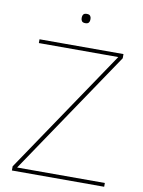

<svg xmlns="http://www.w3.org/2000/svg" viewBox="-95 -936 744 1000"><g transform="rotate(10 277.5 -435.5)"><path d="M527 -20V0H39V-22L482 -678H62V-698H506V-676L63 -20ZM282 -822Q269 -822 264 -828.5Q259 -835 259 -843V-850Q259 -858 264 -864.5Q269 -871 282 -871Q295 -871 300 -864.5Q305 -858 305 -850V-843Q305 -835 300 -828.5Q295 -822 282 -822Z"/></g></svg>

Font: IBM Plex Sans Thin
Style: Regular
Weight: 250
Designer: Mike Abbink, Paul van der Laan, Pieter van Rosmalen
Foundry: Bold Monday
Version: Version 3.201